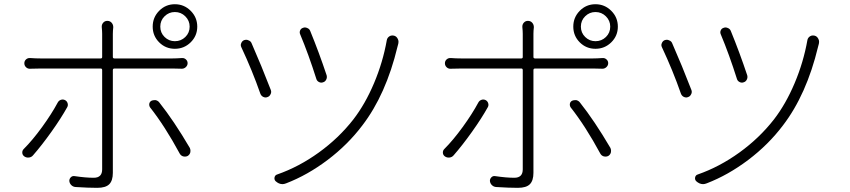

<svg xmlns="http://www.w3.org/2000/svg" viewBox="-20 -859 4040 913"><path d="M811.5 -801.8Q783.2 -801.8 762.7 -781.7Q742.2 -761.7 742.2 -732.4Q742.2 -703.1 762.7 -683.1Q783.2 -663.1 811.5 -663.1Q840.8 -663.1 861.3 -683.1Q881.8 -703.1 881.8 -732.4Q881.8 -760.7 861.3 -781.2Q840.8 -801.8 811.5 -801.8ZM811.5 -627Q767.6 -627 736.8 -657.7Q706.1 -688.5 706.1 -732.4Q706.1 -776.4 736.8 -807.6Q767.6 -838.9 811.5 -838.9Q855.5 -838.9 886.7 -807.6Q918 -776.4 918 -732.4Q918 -688.5 886.7 -657.7Q855.5 -627 811.5 -627ZM254.9 -372.1Q259.8 -380.9 269.5 -384.3Q279.3 -387.7 288.6 -383.3Q297.9 -378.9 301.3 -368.7Q304.7 -358.4 299.8 -349.6Q270.5 -296.9 224.6 -232.4Q178.7 -168 137.7 -121.1Q129.9 -111.3 117.7 -109.9Q105.5 -108.4 95.7 -115.2Q85.9 -122.1 85.9 -133.8Q85.9 -143.6 92.8 -150.4Q134.8 -192.4 180.2 -254.9Q225.6 -317.4 254.9 -372.1ZM800.8 -533.2H524.4Q516.6 -533.2 516.6 -525.4V-37.1Q516.6 0 499.5 17.1Q482.4 34.2 442.4 34.2Q400.4 34.2 338.9 30.3Q327.1 29.3 318.8 21Q310.5 12.7 309.6 1Q309.6 -8.8 316.9 -16.1Q324.2 -23.4 335 -21.5Q387.7 -13.7 425.8 -13.7Q465.8 -13.7 465.8 -53.7V-525.4Q465.8 -533.2 459 -533.2H173.8Q146.5 -533.2 124 -532.2Q112.3 -531.2 104 -539.1Q95.7 -546.9 95.7 -558.1Q95.7 -569.3 104 -576.7Q112.3 -584 124 -583Q147.5 -581.1 172.9 -581.1H459Q465.8 -581.1 465.8 -587.9V-698.2Q465.8 -711.9 463.9 -729.5Q462.9 -742.2 470.7 -751Q478.5 -759.8 490.2 -759.8Q502.9 -759.8 510.7 -751Q518.6 -742.2 518.6 -729.5Q516.6 -711.9 516.6 -698.2V-587.9Q516.6 -581.1 524.4 -581.1H799.8Q819.3 -581.1 844.7 -583Q855.5 -584 863.8 -576.7Q872.1 -569.3 872.1 -558.6Q872.1 -547.9 863.8 -540Q855.5 -532.2 844.7 -532.2Q829.1 -533.2 800.8 -533.2ZM693.4 -348.6Q689.5 -354.5 689.5 -361.3Q689.5 -374 700.2 -379.9Q707 -382.8 713.9 -382.8Q716.8 -382.8 720.7 -382.8Q731.4 -379.9 737.3 -372.1Q806.6 -285.2 882.8 -155.3Q885.7 -148.4 885.7 -141.6Q885.7 -137.7 884.8 -133.8Q881.8 -123 872.1 -117.2Q866.2 -114.3 859.4 -114.3Q855.5 -114.3 851.6 -115.2Q840.8 -118.2 835 -127.9Q763.7 -259.8 693.4 -348.6Z M1407.2 -696.3Q1403.3 -705.1 1407.2 -714.4Q1411.1 -723.6 1420.9 -726.6Q1425.8 -728.5 1429.7 -728.5Q1435.5 -728.5 1441.4 -725.6Q1451.2 -721.7 1455.1 -711.9Q1497.1 -609.4 1533.2 -501Q1536.1 -490.2 1531.2 -480.5Q1526.4 -470.7 1516.6 -467.8Q1506.8 -463.9 1497.1 -468.8Q1487.3 -473.6 1484.4 -483.4Q1447.3 -600.6 1407.2 -696.3ZM1819.3 -668Q1821.3 -679.7 1832 -686.5Q1837.9 -690.4 1845.7 -690.4Q1849.6 -690.4 1853.5 -689.5Q1865.2 -686.5 1871.1 -674.8Q1875 -668 1875 -660.2Q1875 -656.2 1874 -651.4Q1872.1 -646.5 1870.1 -636.7Q1815.4 -409.2 1703.1 -262.7Q1633.8 -170.9 1538.1 -98.6Q1442.4 -26.4 1340.8 12.7Q1331.1 16.6 1323.2 16.6Q1305.7 16.6 1290 2Q1283.2 -5.9 1285.6 -16.1Q1288.1 -26.4 1297.9 -29.3Q1401.4 -65.4 1496.1 -133.8Q1590.8 -202.1 1660.2 -291Q1716.8 -364.3 1758.8 -463.9Q1800.8 -563.5 1819.3 -668ZM1127.9 -633.8Q1125 -639.6 1125 -644.5Q1125 -649.4 1127 -653.3Q1130.9 -664.1 1140.6 -668Q1146.5 -669.9 1151.4 -669.9Q1156.2 -669.9 1162.1 -667Q1172.9 -663.1 1176.8 -652.3Q1222.7 -547.9 1267.6 -431.6Q1269.5 -426.8 1269.5 -421.9Q1269.5 -416 1266.6 -411.1Q1261.7 -400.4 1252 -397.5Q1247.1 -395.5 1243.2 -395.5Q1237.3 -395.5 1231.4 -398.4Q1221.7 -403.3 1217.8 -414.1Q1179.7 -523.4 1127.9 -633.8Z M2811.5 -801.8Q2783.2 -801.8 2762.7 -781.7Q2742.2 -761.7 2742.2 -732.4Q2742.2 -703.1 2762.7 -683.1Q2783.2 -663.1 2811.5 -663.1Q2840.8 -663.1 2861.3 -683.1Q2881.8 -703.1 2881.8 -732.4Q2881.8 -760.7 2861.3 -781.2Q2840.8 -801.8 2811.5 -801.8ZM2811.5 -627Q2767.6 -627 2736.8 -657.7Q2706.1 -688.5 2706.1 -732.4Q2706.1 -776.4 2736.8 -807.6Q2767.6 -838.9 2811.5 -838.9Q2855.5 -838.9 2886.7 -807.6Q2918 -776.4 2918 -732.4Q2918 -688.5 2886.7 -657.7Q2855.5 -627 2811.5 -627ZM2254.9 -372.1Q2259.8 -380.9 2269.5 -384.3Q2279.3 -387.7 2288.6 -383.3Q2297.9 -378.9 2301.3 -368.7Q2304.7 -358.4 2299.8 -349.6Q2270.5 -296.9 2224.6 -232.4Q2178.7 -168 2137.7 -121.1Q2129.9 -111.3 2117.7 -109.9Q2105.5 -108.4 2095.7 -115.2Q2085.9 -122.1 2085.9 -133.8Q2085.9 -143.6 2092.8 -150.4Q2134.8 -192.4 2180.2 -254.9Q2225.6 -317.4 2254.9 -372.1ZM2800.8 -533.2H2524.4Q2516.6 -533.2 2516.6 -525.4V-37.1Q2516.6 0 2499.5 17.1Q2482.4 34.2 2442.4 34.2Q2400.4 34.2 2338.9 30.3Q2327.1 29.3 2318.8 21Q2310.5 12.7 2309.6 1Q2309.6 -8.8 2316.9 -16.1Q2324.2 -23.4 2335 -21.5Q2387.7 -13.7 2425.8 -13.7Q2465.8 -13.7 2465.8 -53.7V-525.4Q2465.8 -533.2 2459 -533.2H2173.8Q2146.5 -533.2 2124 -532.2Q2112.3 -531.2 2104 -539.1Q2095.7 -546.9 2095.7 -558.1Q2095.7 -569.3 2104 -576.7Q2112.3 -584 2124 -583Q2147.5 -581.1 2172.9 -581.1H2459Q2465.8 -581.1 2465.8 -587.9V-698.2Q2465.8 -711.9 2463.9 -729.5Q2462.9 -742.2 2470.7 -751Q2478.5 -759.8 2490.2 -759.8Q2502.9 -759.8 2510.7 -751Q2518.6 -742.2 2518.6 -729.5Q2516.6 -711.9 2516.6 -698.2V-587.9Q2516.6 -581.1 2524.4 -581.1H2799.8Q2819.3 -581.1 2844.7 -583Q2855.5 -584 2863.8 -576.7Q2872.1 -569.3 2872.1 -558.6Q2872.1 -547.9 2863.8 -540Q2855.5 -532.2 2844.7 -532.2Q2829.1 -533.2 2800.8 -533.2ZM2693.4 -348.6Q2689.5 -354.5 2689.5 -361.3Q2689.5 -374 2700.2 -379.9Q2707 -382.8 2713.9 -382.8Q2716.8 -382.8 2720.7 -382.8Q2731.4 -379.9 2737.3 -372.1Q2806.6 -285.2 2882.8 -155.3Q2885.7 -148.4 2885.7 -141.6Q2885.7 -137.7 2884.8 -133.8Q2881.8 -123 2872.1 -117.2Q2866.2 -114.3 2859.4 -114.3Q2855.5 -114.3 2851.6 -115.2Q2840.8 -118.2 2835 -127.9Q2763.7 -259.8 2693.4 -348.6Z M3407.2 -696.3Q3403.3 -705.1 3407.2 -714.4Q3411.1 -723.6 3420.9 -726.6Q3425.8 -728.5 3429.7 -728.5Q3435.5 -728.5 3441.4 -725.6Q3451.2 -721.7 3455.1 -711.9Q3497.1 -609.4 3533.2 -501Q3536.1 -490.2 3531.2 -480.5Q3526.4 -470.7 3516.6 -467.8Q3506.8 -463.9 3497.1 -468.8Q3487.3 -473.6 3484.4 -483.4Q3447.3 -600.6 3407.2 -696.3ZM3819.3 -668Q3821.3 -679.7 3832 -686.5Q3837.9 -690.4 3845.7 -690.4Q3849.6 -690.4 3853.5 -689.5Q3865.2 -686.5 3871.1 -674.8Q3875 -668 3875 -660.2Q3875 -656.2 3874 -651.4Q3872.1 -646.5 3870.1 -636.7Q3815.4 -409.2 3703.1 -262.7Q3633.8 -170.9 3538.1 -98.6Q3442.4 -26.4 3340.8 12.7Q3331.1 16.6 3323.2 16.6Q3305.7 16.6 3290 2Q3283.2 -5.9 3285.6 -16.1Q3288.1 -26.4 3297.9 -29.3Q3401.4 -65.4 3496.1 -133.8Q3590.8 -202.1 3660.2 -291Q3716.8 -364.3 3758.8 -463.9Q3800.8 -563.5 3819.3 -668ZM3127.9 -633.8Q3125 -639.6 3125 -644.5Q3125 -649.4 3127 -653.3Q3130.9 -664.1 3140.6 -668Q3146.5 -669.9 3151.4 -669.9Q3156.2 -669.9 3162.1 -667Q3172.9 -663.1 3176.8 -652.3Q3222.7 -547.9 3267.6 -431.6Q3269.5 -426.8 3269.5 -421.9Q3269.5 -416 3266.6 -411.1Q3261.7 -400.4 3252 -397.5Q3247.1 -395.5 3243.2 -395.5Q3237.3 -395.5 3231.4 -398.4Q3221.7 -403.3 3217.8 -414.1Q3179.7 -523.4 3127.9 -633.8Z"/></svg>

Font: Gen Jyuu Gothic Light
Style: Regular
Weight: 200
Designer: [Source Han Sans]
Ryoko NISHIZUKA  (kana & ideographs); Paul D. Hunt (Latin, Greek & Cyrillic); Wenlong ZHANG  (bopomofo
Version: Version 1.002.20150607